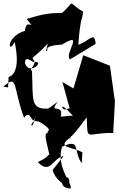

<svg xmlns="http://www.w3.org/2000/svg" viewBox="-27 -786 688 1116"><path d="M326 -108C346 -191 248 -118 310 -196C216 -122 153 -102 273 -157C143 -140 167 -206 159 -372C143 -388 164 -385 175 -425C233 -432 147 -347 119 -415C111 -491 204 -377 162 -450C261 -529 259 -562 240 -490C266 -491 207 -519 334 -527C469 -611 343 -470 380 -441L529 -531C522 -609 495 -547 428 -526C442 -702 451 -661 456 -718C350 -781 426 -788 321 -700L352 -711C254 -711 226 -705 128 -676C191 -596 125 -690 118 -607C5 -573 20 -464 58 -542C56 -547 105 -366 23 -338L20 -278L-7 -282C79 -361 47 -276 113 -101C158 -168 160 -14 186 -133C150 31 132 -123 214 -71C313 -6 198 -41 284 16C366 17 347 74 477 -104C483 43 469 -16 631 -13L641 -196L612 -404L457 -465L400 -272L336 -309L378 -156L350 -150C332 -146 314 -206 396 -114ZM279 202C293 256 347 297 375 288C389 185 274 296 378 310C414 303 293 194 334 67C445 15 396 91 448 163L452 100C402 68 290 75 385 12L275 -20C229 -8 228 -25 260 114C243 114 267 123 192 156C267 233 279 131 343 121Z"/></svg>

Font: Asimov Silicon
Style: Regular
Weight: 400
Designer: Google
Version: Version 2.000980; 2014